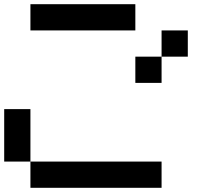

<svg xmlns="http://www.w3.org/2000/svg" viewBox="-20 -895 1040 915"><path d="M0 -125V-375H125V-125ZM125 -125H750V0H125ZM125 -750V-875H625V-750ZM625 -500V-625H750V-500ZM750 -625V-750H875V-625Z"/></svg>

Font: GalmuriMono7 Regular
Style: Regular
Weight: 400
Designer: Lee Minseo (quiple)
Version: Version 2.399;hotconv 1.1.1;makeotfexe 2.6.0 DEVELOPMENT